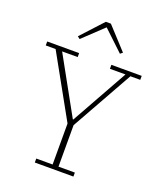

<svg xmlns="http://www.w3.org/2000/svg" viewBox="-165 -1031 957 1136"><g transform="rotate(20 313.5 -463.0)"><path d="M192 -25H295V-283L78 -673H16V-698H217V-673H119L316 -317H319L518 -673H420V-698H611V-673H549L332 -286V-25H435V0H192ZM176 -789 302 -926H334L460 -789L445 -777L318 -897L191 -777Z"/></g></svg>

Font: IBM Plex Serif ExtLt
Style: Regular
Weight: 200
Designer: Mike Abbink, Paul van der Laan, Pieter van Rosmalen
Foundry: Bold Monday
Version: Version 3.001